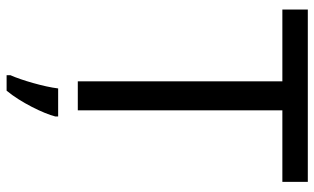

<svg xmlns="http://www.w3.org/2000/svg" viewBox="-210 -544 975 596"><g transform="rotate(90 278.0 -246.5)"><path d="M323 0V-635H545V-714H10V-635H233V0ZM342 70V61H255C250 104 229 176 214 209V221H262C298 178 333 106 342 70Z"/></g></svg>

Font: Noto Sans Osage
Style: Regular
Weight: 400
Designer: Monotype Design Team
Foundry: Monotype Imaging Inc.
Version: Version 2.002